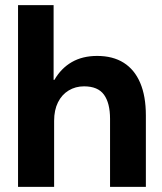

<svg xmlns="http://www.w3.org/2000/svg" viewBox="-20 -725 627 745"><path d="M50 0V-705H188V-415H191Q217 -460 258.5 -484Q300 -508 357 -508Q418 -508 460 -481.5Q502 -455 524 -403.5Q546 -352 546 -277V0H407V-264Q407 -325 383.5 -357.5Q360 -390 306 -390Q273 -390 246.5 -374Q220 -358 205 -328Q190 -298 190 -256V0Z"/></svg>

Font: DM Sans 36pt ExtraBold
Style: Regular
Weight: 800
Designer: Colophon Foundry, Jonny Pinhorn
Foundry: Colophon Foundry
Version: Version 4.004;gftools[0.9.30]